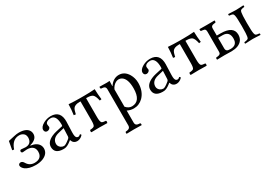

<svg xmlns="http://www.w3.org/2000/svg" viewBox="34 -1278 3359 2351"><g transform="rotate(-30 1713.5 -102.5)"><path d="M38.1 -83Q38.1 -103.5 59.1 -111.3Q64.9 -113.3 69.8 -112.8Q94.7 -112.8 111.8 -84.5Q113.3 -82.5 113.8 -81.1Q149.4 -21.5 217.8 -21Q305.2 -21 321.3 -89.4Q324.2 -102.5 324.2 -116.2Q324.2 -186 262.2 -205.1Q242.2 -210.9 217.8 -210.9Q205.6 -210.9 183.6 -208.5Q165 -206.1 157.2 -206.1Q138.7 -208.5 137.2 -226.1Q138.2 -246.1 155.8 -247.1Q164.6 -247.1 186.3 -244.6Q208 -242.2 216.8 -242.2Q290 -242.2 302.2 -308.1Q304.2 -318.8 304.2 -329.1Q304.2 -381.3 258.8 -400.9Q240.7 -408.2 220.2 -408.2Q130.4 -408.2 89.4 -310.5Q84.5 -299.3 81.1 -288.1L56.2 -292L78.1 -411.1Q87.9 -412.1 165.5 -430.2Q203.6 -439 231 -439Q343.8 -439 374 -374.5Q381.8 -356.4 381.8 -336.9Q381.8 -271.5 302.7 -242.2Q290.5 -237.8 277.8 -234.9V-230Q368.2 -217.8 396 -159.2Q404.8 -139.6 404.8 -119.1Q404.8 -42 318.4 -7.3Q273.4 9.8 219.2 9.8Q122.1 9.3 71.8 -28.8Q38.6 -57.1 38.1 -83Z M736.8 -211.9 654.8 -191.9Q576.2 -172.9 561.5 -112.8Q559.1 -102.1 559.1 -91.8Q559.1 -56.6 589.4 -34.2Q608.9 -20.5 632.8 -20Q656.2 -20 710.9 -64.5Q716.3 -68.8 718.8 -70.8Q731 -81.1 731.9 -95.2ZM731.9 -45.9H730L710.9 -30.8Q664.1 4.9 629.4 8.8Q618.2 10.3 605 9.8Q487.3 7.8 485.8 -87.9Q485.8 -159.7 578.1 -201.2Q607.9 -214.4 643.1 -222.2L732.9 -242.2Q737.3 -244.6 737.8 -263.2Q737.8 -379.4 677.7 -395Q669.9 -397 663.1 -397Q611.3 -397 591.8 -370.6Q585.9 -361.3 585.9 -352.1Q585.9 -339.4 587.9 -333Q590.8 -326.2 590.8 -315.9Q590.8 -298.8 571.3 -286.1Q559.6 -279.3 546.9 -278.8Q517.6 -278.8 510.3 -306.2Q508.8 -312.5 508.8 -317.9Q508.8 -359.4 568.8 -392.6Q618.2 -418.9 670.9 -418.9Q811.5 -418.9 807.1 -259.3Q807.1 -257.3 806.6 -256.8L801.8 -115.2Q799.3 -47.9 820.8 -35.2Q830.1 -30.3 841.8 -29.8Q854 -29.8 866.2 -43Q869.6 -45.4 870.6 -45.9Q878.4 -45.9 883.8 -37.1Q884.8 -34.7 884.8 -33.2Q884.8 -26.4 862.3 -9.8Q833.5 9.8 803.7 9.8Q749 9.3 731.9 -45.9Z M1079.6 -122.1V-392.1H1064.5Q998.5 -392.1 976.1 -358.9Q961.9 -336.9 950.7 -283.2L923.3 -287.1Q934.1 -357.9 935.5 -435.1Q1015.6 -429.2 1081.5 -429.2H1156.2Q1234.4 -429.2 1304.7 -435.1Q1306.2 -361.3 1315.4 -287.1Q1314 -287.1 1289.6 -283.2Q1274.4 -354.5 1250 -373.5Q1226.1 -391.6 1175.3 -392.1H1158.7V-122.1Q1158.7 -56.2 1175.8 -42.5Q1189 -33.2 1230.5 -30.8Q1239.3 -22 1233.4 -3.4Q1231.9 0.5 1230.5 2Q1143.6 0 1119.6 0Q1089.8 0 1007.3 2Q998.5 -6.8 1004.4 -25.4Q1005.9 -29.3 1007.3 -30.8Q1055.2 -33.2 1066.9 -46.9Q1079.6 -64 1079.6 -122.1Z M1513.2 -311V-66.9Q1550.3 -23.9 1597.2 -23.9Q1722.7 -25.4 1723.1 -208Q1723.1 -343.3 1659.2 -381.8Q1639.6 -393.1 1618.2 -393.1Q1575.7 -393.1 1538.6 -351.6Q1522.5 -333 1513.2 -311ZM1513.2 -429.2 1510.3 -358.9H1513.2Q1566.4 -438.5 1645.5 -439Q1726.1 -439 1772.9 -360.4Q1805.7 -304.2 1806.2 -234.9Q1805.7 -117.2 1736.3 -45.9Q1679.7 9.8 1603.5 9.8Q1554.2 9.3 1513.2 -12.2V159.2Q1513.2 194.8 1546.4 201.7Q1551.8 202.6 1556.2 203.1L1575.2 205.1Q1583 207.5 1584.5 212.9V231.9L1582.5 233.9Q1581.5 233.9 1474.1 231.9L1371.1 233.9L1369.1 231.9V212.9Q1371.1 206.1 1377.4 205.1L1396.5 203.1Q1438.5 196.8 1439.5 159.2V-356Q1439.5 -389.6 1412.1 -397Q1404.8 -398.9 1396.5 -399.9L1377.4 -401.9Q1370.6 -404.3 1369.1 -410.2V-429.2L1371.1 -431.2Q1372.1 -431.2 1474.1 -429.2L1511.2 -431.2Z M2141.1 -211.9 2059.1 -191.9Q1980.5 -172.9 1965.8 -112.8Q1963.4 -102.1 1963.4 -91.8Q1963.4 -56.6 1993.7 -34.2Q2013.2 -20.5 2037.1 -20Q2060.5 -20 2115.2 -64.5Q2120.6 -68.8 2123 -70.8Q2135.3 -81.1 2136.2 -95.2ZM2136.2 -45.9H2134.3L2115.2 -30.8Q2068.4 4.9 2033.7 8.8Q2022.5 10.3 2009.3 9.8Q1891.6 7.8 1890.1 -87.9Q1890.1 -159.7 1982.4 -201.2Q2012.2 -214.4 2047.4 -222.2L2137.2 -242.2Q2141.6 -244.6 2142.1 -263.2Q2142.1 -379.4 2082 -395Q2074.2 -397 2067.4 -397Q2015.6 -397 1996.1 -370.6Q1990.2 -361.3 1990.2 -352.1Q1990.2 -339.4 1992.2 -333Q1995.1 -326.2 1995.1 -315.9Q1995.1 -298.8 1975.6 -286.1Q1963.9 -279.3 1951.2 -278.8Q1921.9 -278.8 1914.6 -306.2Q1913.1 -312.5 1913.1 -317.9Q1913.1 -359.4 1973.1 -392.6Q2022.5 -418.9 2075.2 -418.9Q2215.8 -418.9 2211.4 -259.3Q2211.4 -257.3 2210.9 -256.8L2206.1 -115.2Q2203.6 -47.9 2225.1 -35.2Q2234.4 -30.3 2246.1 -29.8Q2258.3 -29.8 2270.5 -43Q2273.9 -45.4 2274.9 -45.9Q2282.7 -45.9 2288.1 -37.1Q2289.1 -34.7 2289.1 -33.2Q2289.1 -26.4 2266.6 -9.8Q2237.8 9.8 2208 9.8Q2153.3 9.3 2136.2 -45.9Z M2483.9 -122.1V-392.1H2468.8Q2402.8 -392.1 2380.4 -358.9Q2366.2 -336.9 2355 -283.2L2327.6 -287.1Q2338.4 -357.9 2339.8 -435.1Q2419.9 -429.2 2485.8 -429.2H2560.5Q2638.7 -429.2 2709 -435.1Q2710.4 -361.3 2719.7 -287.1Q2718.3 -287.1 2693.8 -283.2Q2678.7 -354.5 2654.3 -373.5Q2630.4 -391.6 2579.6 -392.1H2563V-122.1Q2563 -56.2 2580.1 -42.5Q2593.3 -33.2 2634.8 -30.8Q2643.6 -22 2637.7 -3.4Q2636.2 0.5 2634.8 2Q2547.9 0 2523.9 0Q2494.1 0 2411.6 2Q2402.8 -6.8 2408.7 -25.4Q2410.2 -29.3 2411.6 -30.8Q2459.5 -33.2 2471.2 -46.9Q2483.9 -64 2483.9 -122.1Z M3325.7 -301.8Q3321.8 -204.1 3325.7 -106Q3328.1 -43 3342.3 -30.3Q3354.5 -20 3393.6 -17.1Q3402.8 -5.9 3393.6 4.9Q3375 4.4 3346.2 2.4Q3310.5 0 3288.6 0Q3265.1 0 3228.5 2.4Q3198.7 4.4 3181.6 4.9Q3172.4 -6.3 3181.6 -17.1Q3226.1 -21 3236.3 -34.2Q3247.1 -49.8 3249.5 -106Q3253.4 -203.6 3249.5 -301.8Q3247.1 -364.7 3232.9 -377.9Q3220.7 -388.2 3181.6 -391.1Q3173.3 -402.8 3181.6 -414.1Q3199.7 -413.6 3229 -411.6Q3265.1 -409.2 3287.6 -409.2Q3310.5 -409.2 3346.7 -411.6Q3376 -413.6 3393.6 -414.1Q3401.9 -402.3 3393.6 -391.1Q3349.1 -387.2 3338.9 -374Q3328.1 -357.9 3325.7 -301.8ZM3087.4 -126Q3085.4 -222.7 2994.6 -224.1H2927.7V-74.2Q2927.7 -39.1 2958 -31.7Q2971.2 -28.8 2990.7 -28.8Q3073.2 -28.8 3085 -96.7Q3087.4 -110.4 3087.4 -126ZM2852.5 -74.2V-355Q2852.5 -386.2 2833 -394Q2823.7 -397.5 2809.6 -398.9L2790.5 -400.9Q2783.2 -403.3 2782.7 -410.2V-428.2L2784.7 -430.2Q2785.6 -430.2 2888.7 -429.2L2995.6 -430.2L2997.6 -428.2V-410.2Q2996.1 -402.8 2989.7 -400.9L2970.7 -398.9Q2934.1 -395 2929.2 -370.6Q2927.7 -363.3 2927.7 -355V-255.9H2984.4Q3161.1 -254.4 3162.6 -136.2Q3162.6 -45.9 3077.6 -12.7Q3039.6 1.5 2989.7 2Q2970.2 2 2939 1Q2907.7 0 2888.7 0L2784.7 2L2782.7 0V-19Q2784.7 -25.9 2790.5 -26.9L2809.6 -28.8Q2845.2 -32.7 2850.6 -54.2Q2852.5 -62.5 2852.5 -74.2Z"/></g></svg>

Font: Linux Libertine Display O
Style: Regular
Weight: 400
Designer: Philipp H. Poll
Foundry: Philipp H. Poll
Version: Version 5.0.9